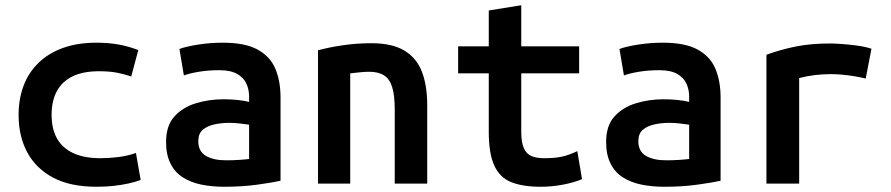

<svg xmlns="http://www.w3.org/2000/svg" viewBox="-20 -701 3400 733"><path d="M349 12Q248 12 182.5 -23Q117 -58 84 -119.5Q51 -181 51 -262Q51 -323 70 -373.5Q89 -424 127 -461Q165 -498 220.5 -518Q276 -538 348 -538Q393 -538 430.5 -531.5Q468 -525 508 -510L481 -409Q455 -418 426.5 -423.5Q398 -429 358 -429Q296 -429 256 -409Q216 -389 196.5 -352Q177 -315 177 -262Q177 -209 197.5 -172.5Q218 -136 259.5 -116.5Q301 -97 364 -97Q397 -97 432.5 -101.5Q468 -106 499 -117L517 -14Q496 -6 470.5 -0.5Q445 5 415 8.5Q385 12 349 12Z M836 12Q788 12 747.5 3.5Q707 -5 677 -24.5Q647 -44 630.5 -77.5Q614 -111 614 -159Q614 -221 645.5 -256Q677 -291 727 -306.5Q777 -322 833 -322Q861 -322 885.5 -319.5Q910 -317 931 -312V-332Q931 -359 920.5 -382Q910 -405 885 -419Q860 -433 817 -433Q775 -433 739 -427Q703 -421 682 -413L665 -514Q688 -523 734.5 -530.5Q781 -538 831 -538Q915 -538 963 -512Q1011 -486 1031 -439Q1051 -392 1051 -328V-11Q1020 -4 962.5 4Q905 12 836 12ZM843 -89Q868 -89 891.5 -90.5Q915 -92 931 -94V-225Q917 -227 896 -229.5Q875 -232 856 -232Q825 -232 798 -226Q771 -220 754 -205.5Q737 -191 737 -162Q737 -123 766 -106Q795 -89 843 -89Z M1194 0V-509Q1234 -520 1287.5 -528Q1341 -536 1398 -536Q1478 -536 1524.5 -507.5Q1571 -479 1591 -426.5Q1611 -374 1611 -299V0H1487V-282Q1487 -336 1477.5 -367.5Q1468 -399 1446.5 -413Q1425 -427 1390 -427Q1373 -427 1354.5 -425Q1336 -423 1317 -421V0Z M2044 12Q1976 12 1932 -5.5Q1888 -23 1867 -69Q1846 -115 1846 -197V-421H1729V-524H1846V-661L1970 -681V-524H2191V-421H1970V-199Q1970 -157 1980 -135Q1990 -113 2009.5 -105Q2029 -97 2057 -97Q2096 -97 2123 -102.5Q2150 -108 2184 -124L2202 -17Q2171 -4 2129 4Q2087 12 2044 12Z M2516 12Q2468 12 2427.5 3.5Q2387 -5 2357 -24.5Q2327 -44 2310.5 -77.5Q2294 -111 2294 -159Q2294 -221 2325.5 -256Q2357 -291 2407 -306.5Q2457 -322 2513 -322Q2541 -322 2565.5 -319.5Q2590 -317 2611 -312V-332Q2611 -359 2600.5 -382Q2590 -405 2565 -419Q2540 -433 2497 -433Q2455 -433 2419 -427Q2383 -421 2362 -413L2345 -514Q2368 -523 2414.5 -530.5Q2461 -538 2511 -538Q2595 -538 2643 -512Q2691 -486 2711 -439Q2731 -392 2731 -328V-11Q2700 -4 2642.5 4Q2585 12 2516 12ZM2523 -89Q2548 -89 2571.5 -90.5Q2595 -92 2611 -94V-225Q2597 -227 2576 -229.5Q2555 -232 2536 -232Q2505 -232 2478 -226Q2451 -220 2434 -205.5Q2417 -191 2417 -162Q2417 -123 2446 -106Q2475 -89 2523 -89Z M2906 0V-492Q2961 -512 3018.5 -523.5Q3076 -535 3148 -535Q3166 -535 3194 -533Q3222 -531 3252 -527Q3282 -523 3307 -515L3285 -401Q3266 -406 3241.5 -410Q3217 -414 3194 -416Q3171 -418 3152 -418Q3122 -418 3092 -414.5Q3062 -411 3031 -403V0Z"/></svg>

Font: Ubuntu Sans Mono SemiBold
Style: Regular
Weight: 600
Monospace: yes
Designer: Dalton Maag Ltd
Foundry: Dalton Maag Ltd
Version: Version 1.006